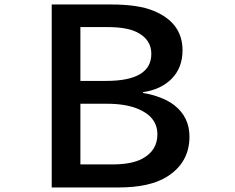

<svg xmlns="http://www.w3.org/2000/svg" viewBox="-20 -805 1040 850"><path d="M209 -785.2H470.7Q593.3 -785.2 660.6 -756.8Q788.1 -704.1 788.1 -582.5Q788.1 -504.9 739.3 -455.6Q691.4 -408.2 612.8 -397V-393.6Q700.7 -378.4 752 -338.9Q818.8 -286.6 818.8 -200.2Q818.8 -84.5 718.3 -22Q642.1 24.9 504.9 24.9H209ZM335.9 -685.1V-446.8H449.7Q649.9 -446.8 649.9 -566.4Q649.9 -631.3 585 -663.1Q540 -685.1 456.1 -685.1ZM335.9 -345.7V-77.1H477.1Q562.5 -77.1 609.4 -102.1Q676.8 -138.2 676.8 -210Q676.8 -288.6 587.9 -324.2Q533.7 -345.7 453.1 -345.7Z"/></svg>

Font: BIZ UDPGothic
Style: Bold
Weight: 700
Designer: TypeBank Co., Ltd.
Foundry: Morisawa Inc.
Version: Version 1.051